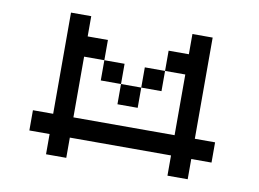

<svg xmlns="http://www.w3.org/2000/svg" viewBox="-69 -709 1092 811"><g transform="rotate(10 477.5 -304.0)"><path d="M434 -347.2H347.2V-434H434ZM607.6 -347.2H520.8V-434H607.6ZM347.2 -434H260.4V-173.6H694.4V-434H607.6V-520.8H694.4V-607.6H781.2V-173.6H868.1V-86.8H781.2V0H694.4V-86.8H260.4V0H173.6V-86.8H86.8V-173.6H173.6V-607.6H260.4V-520.8H347.2ZM434 -347.2H520.8V-260.4H434Z"/></g></svg>

Font: 8-bit Operator+ 8
Style: Regular
Weight: 400
Designer: GrandChaos9000
Version: Version 1.3.0 - August 1, 2014